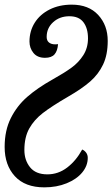

<svg xmlns="http://www.w3.org/2000/svg" viewBox="-42 -567 484 827"><path d="M-22 66Q-22 -5 4.5 -58Q31 -111 75 -149.5Q119 -188 185 -225Q235 -253 266 -275.5Q297 -298 317 -329.5Q337 -361 337 -402Q337 -445 317.5 -471Q298 -497 257 -497Q215 -497 187 -471.5Q159 -446 159 -408Q159 -392 169 -384Q179 -376 195 -376Q204 -376 208 -377Q206 -348 193 -333Q180 -318 152 -318Q119 -318 102 -339Q85 -360 85 -388Q85 -433 107.5 -469Q130 -505 171.5 -526Q213 -547 267 -547Q340 -547 381 -502.5Q422 -458 422 -391Q422 -331 402 -289Q382 -247 346.5 -216Q311 -185 252 -151Q180 -109 142.5 -80Q105 -51 84 -13.5Q63 24 63 79Q63 123 87.5 153.5Q112 184 162 184Q209 184 247.5 154.5Q286 125 312 77Q322 81 329 90.5Q336 100 336 113Q336 147 312 176Q288 205 245 222.5Q202 240 149 240Q66 240 22 192Q-22 144 -22 66Z"/></svg>

Font: Noto Serif CondSemiBold
Style: Italic
Weight: 600
Width: 3
Italic angle: -12°
Designer: Monotype Design Team
Foundry: Monotype Imaging Inc.
Version: Version 1.001